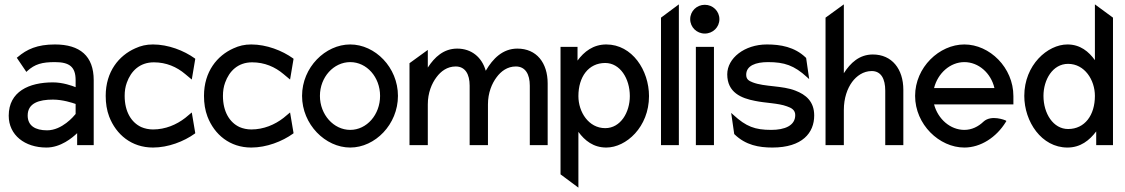

<svg xmlns="http://www.w3.org/2000/svg" viewBox="-20 -666 5161 881"><path d="M20 -135C20 -46 94 11 193 11C259 11 312 -34 334 -55V0H410V-298C410 -409 347 -462 232 -462C151 -462 103 -440 61 -404L57 -401L101 -336L105 -340C140 -372 173 -381 232 -381C299 -381 327 -359 327 -298V-266C312 -272 269 -288 223 -288C113 -288 20 -246 20 -135ZM107 -136C107 -193 159 -209 223 -209C268 -209 313 -194 327 -189V-143C319 -133 265 -68 196 -68C142 -68 107 -89 107 -136Z M465 -226C465 -192 470 -160 481 -131C513 -48 584 11 682 11C752 11 824 -17 874 -53L876 -55L860 -150L830 -125C790 -94 739 -72 682 -72C663 -72 644 -76 628 -83C583 -104 552 -153 552 -226C552 -248 555 -268 562 -287C581 -340 621 -380 686 -380C743 -380 791 -359 830 -326L860 -301L876 -396L874 -398C824 -434 752 -462 682 -462C651 -462 626 -456 600 -444C526 -411 465 -338 465 -226Z M916 -226C916 -192 921 -160 932 -131C964 -48 1035 11 1133 11C1203 11 1275 -17 1325 -53L1327 -55L1311 -150L1281 -125C1241 -94 1190 -72 1133 -72C1114 -72 1095 -76 1079 -83C1034 -104 1003 -153 1003 -226C1003 -248 1006 -268 1013 -287C1032 -340 1072 -380 1137 -380C1194 -380 1242 -359 1281 -326L1311 -301L1327 -396L1325 -398C1275 -434 1203 -462 1133 -462C1102 -462 1077 -456 1051 -444C977 -411 916 -338 916 -226Z M1366 -226C1366 -95 1473 11 1587 11C1701 11 1806 -95 1806 -226C1806 -357 1701 -462 1587 -462C1473 -462 1366 -357 1366 -226ZM1448 -226C1448 -312 1511 -381 1587 -381C1663 -381 1724 -312 1724 -226C1724 -140 1663 -70 1587 -70C1511 -70 1448 -140 1448 -226Z M1859 0H1943V-187C1943 -240 1961 -283 1983 -312C2003 -339 2032 -361 2071 -361C2115 -361 2135 -325 2135 -273V0H2219V-187C2219 -240 2237 -283 2259 -312C2279 -339 2308 -361 2347 -361C2391 -361 2411 -325 2411 -273V0H2493V-283C2493 -378 2442 -443 2354 -443C2286 -443 2241 -396 2210 -343L2209 -342V-341C2191 -404 2143 -443 2078 -443C2016 -443 1974 -404 1943 -356V-437L1859 -376Z M2552 134 2634 195V-61C2663 -21 2703 11 2762 11C2853 11 2958 -83 2958 -225C2958 -343 2881 -462 2762 -462C2702 -462 2660 -429 2630 -388V-451H2552ZM2634 -225C2634 -313 2680 -377 2757 -377C2825 -377 2870 -306 2870 -225C2870 -151 2828 -78 2757 -78C2681 -78 2634 -152 2634 -225Z M3013 0H3095V-646L3013 -585Z M3147 -578C3147 -541 3177 -512 3214 -512C3251 -512 3281 -541 3281 -578C3281 -615 3251 -644 3214 -644C3177 -644 3147 -615 3147 -578ZM3173 0H3256V-451H3173Z M3317 -325C3317 -241 3382 -215 3445 -203C3492 -193 3551 -193 3591 -178C3612 -171 3629 -161 3629 -138C3629 -89 3580 -70 3519 -70C3444 -70 3404 -85 3345 -139L3335 -148L3349 -51L3351 -49C3402 0 3462 11 3524 11C3662 11 3716 -57 3716 -136C3716 -201 3677 -232 3630 -250C3570 -274 3488 -267 3434 -288C3416 -295 3404 -302 3404 -323C3404 -365 3448 -381 3504 -381C3579 -381 3624 -366 3683 -312L3693 -303L3679 -400L3677 -402C3626 -451 3561 -462 3499 -462C3396 -462 3317 -399 3317 -325Z M3768 0H3852V-161C3852 -216 3868 -260 3890 -290C3910 -317 3941 -340 3980 -340C4023 -340 4042 -304 4042 -250V0H4125V-254C4125 -349 4073 -416 3985 -416C3923 -416 3882 -377 3852 -330V-646L3768 -585Z M4179 -226C4179 -95 4290 11 4405 11C4480 11 4552 -36 4595 -106L4598 -111L4593 -114C4593 -114 4529 -141 4493 -108C4469 -85 4439 -70 4405 -70C4341 -70 4284 -119 4266 -187H4630V-225C4630 -356 4521 -462 4405 -462C4290 -462 4179 -357 4179 -226ZM4266 -262C4283 -330 4340 -381 4405 -381C4470 -381 4527 -331 4543 -262Z M4680 -226C4680 -108 4759 11 4878 11C4938 11 4979 -22 5010 -63V0H5087V-585L5004 -646V-390C4976 -429 4937 -462 4878 -462C4787 -462 4680 -368 4680 -226ZM4768 -226C4768 -300 4810 -373 4881 -373C4957 -373 5004 -299 5004 -226C5004 -138 4958 -74 4881 -74C4813 -74 4768 -145 4768 -226Z"/></svg>

Font: Charger Sport
Style: SeBdNrw
Weight: 600
Designer: Jasper
Foundry: Cannot Into Space Fonts
Version: Version 1.1